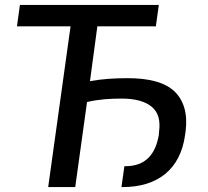

<svg xmlns="http://www.w3.org/2000/svg" viewBox="-20 -761 848 781"><path d="M176 0H286L334 -346C380 -357 428 -360 475 -360C531 -360 572 -348 598 -326C624 -304 633 -271 627 -225L626 -212C613 -135 573 -85 491 -85H486L474 0H479C620 0 714 -71 733 -213L735 -227C744 -298 728 -352 690 -389C651 -426 587 -443 499 -443C447 -443 397 -440 346 -431L376 -654H614L626 -741H61L49 -654H267Z"/></svg>

Font: Cheyenne Sans Medium
Style: Italic
Weight: 500
Italic angle: -8.13011°
Designer: The Public Sans project authors (U.S. Web Design System), Libre Franklin designed by Pablo Impallari and Rodrigo Fuenzal
Foundry: The Cheyenne Sans Project Authors
Version: Version 2.007